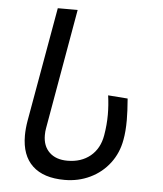

<svg xmlns="http://www.w3.org/2000/svg" viewBox="-53 -774 706 833"><g transform="rotate(5 300.0 -358.0)"><path d="M71 -165Q71 -195.5 77 -230.5L165 -728H251.5L159.5 -204Q157 -191 157 -174.5Q157 -127 185.5 -99.8Q214 -72.5 264 -72.5Q324 -72.5 363.8 -105.2Q403.5 -138 413.5 -196Q421.5 -242.5 421.5 -286.5Q421.5 -328 415.5 -370.5L501 -364Q505.5 -308 505.5 -270.5Q505.5 -220.5 498.5 -184Q488.5 -126.5 454.8 -82Q421 -37.5 370 -13Q319 11.5 259 11.5Q167 11.5 119 -33.8Q71 -79 71 -165Z"/></g></svg>

Font: JuliaMono Medium
Style: Italic
Weight: 500
Italic angle: -9°
Monospace: yes
Designer: cormullion
Foundry: corm
Version: Version 0.054; ttfautohint (v1.8.4)